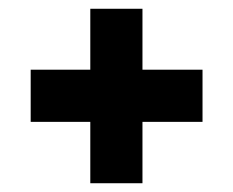

<svg xmlns="http://www.w3.org/2000/svg" viewBox="-20 -489 532 438"><path d="M186 -71V-211H50V-330H186V-469H305V-330H442V-211H305V-71Z"/></svg>

Font: Alumni Sans
Style: Bold
Weight: 700
Designer: Robert E. Leuschke
Foundry: Robert E. Leuschke
Version: Version 1.018